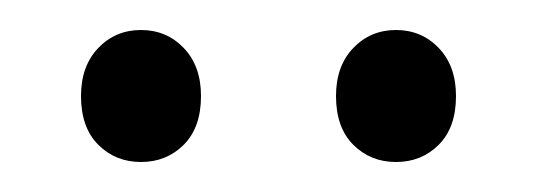

<svg xmlns="http://www.w3.org/2000/svg" viewBox="-20 -687 358 128"><path d="M34 -623Q34 -643 45.5 -655Q57 -667 74 -667Q91 -667 102.5 -655Q114 -643 114 -623Q114 -602 102.5 -590.5Q91 -579 74 -579Q57 -579 45.5 -590.5Q34 -602 34 -623ZM204 -623Q204 -643 215.5 -655Q227 -667 244 -667Q261 -667 272.5 -655Q284 -643 284 -623Q284 -602 272.5 -590.5Q261 -579 244 -579Q227 -579 215.5 -590.5Q204 -602 204 -623Z"/></svg>

Font: Mukta Mahee ExtraLight
Style: Regular
Weight: 275
Designer: Shuchita Grover, Noopur Datye, Girish Dalvi, Yashodeep Gholap
Foundry: Ek Type
Version: Version 2.538;PS 1.000;hotconv 16.6.51;makeotf.lib2.5.65220;